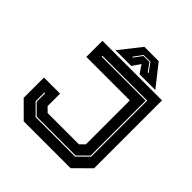

<svg xmlns="http://www.w3.org/2000/svg" viewBox="-222 -1026 1194 1194"><g transform="rotate(45 375.0 -429.0)"><path d="M168.5 0 65 -103V-281.5H206.5V-172L237 -141.5H512.5L543 -172V-558.5H160.5V-700H684.5V-103L581 0ZM202.5 -70.5H549.5L620.5 -141V-634H226.5V-627H613.5V-143.5L547 -77.5H205L139.5 -142.5V-217.5H132.5V-140.5ZM371.5 -858H497.5L609.5 -716H471L434.5 -770L398 -716H259.5ZM404 -819 361.5 -761H369L407.5 -813.5H460L498 -761H506L463.5 -819Z"/></g></svg>

Font: Tourney Expanded ExtraBold
Style: Regular
Weight: 800
Width: 7
Designer: Tyler Finck
Foundry: Etcetera Type Co
Version: Version 1.010; ttfautohint (v1.8.3)